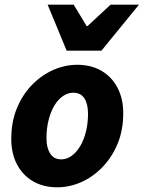

<svg xmlns="http://www.w3.org/2000/svg" viewBox="-20 -786 612 818"><path d="M224 12Q165 12 121 -13.5Q77 -39 52.5 -85.5Q28 -132 28 -194Q28 -267 52 -325Q76 -383 116.5 -424.5Q157 -466 207 -488Q257 -510 309 -510Q368 -510 412 -484.5Q456 -459 480.5 -412.5Q505 -366 505 -304Q505 -231 481 -173.5Q457 -116 416.5 -74Q376 -32 326 -10Q276 12 224 12ZM241 -107Q264 -107 285 -122Q306 -137 321.5 -163Q337 -189 346 -224.5Q355 -260 355 -301Q355 -343 339.5 -367Q324 -391 292 -391Q269 -391 248 -376.5Q227 -362 211.5 -336Q196 -310 187 -274.5Q178 -239 178 -197Q178 -156 194 -131.5Q210 -107 241 -107ZM264 -570 183 -766H294L349 -675H353L451 -766H572L412 -570Z"/></svg>

Font: Source Sans 3 ExtraBold
Style: Italic
Weight: 800
Italic angle: -11°
Version: Version 3.052;hotconv 1.1.0;makeotfexe 2.6.0